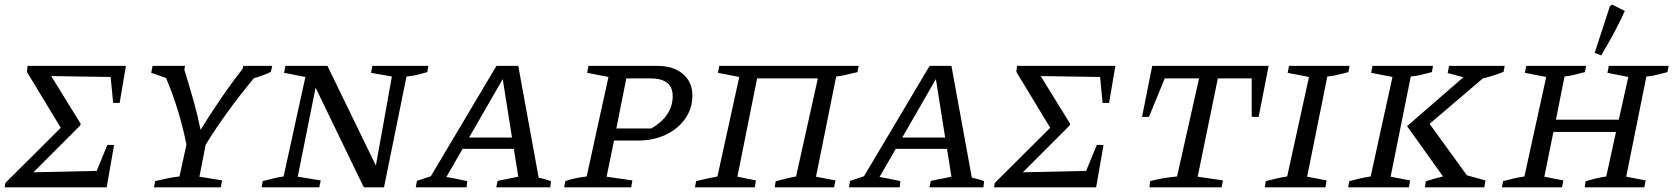

<svg xmlns="http://www.w3.org/2000/svg" viewBox="-27 -808 7216 828"><path d="M-7 0 -4 -19 235 -257 89 -498 92 -524H516L489 -364H461L450 -476L194 -480L321 -274L319 -267L117 -65L390 -71L436 -183H465L433 0Z M637 0 642 -27Q671 -34 696 -39Q721 -44 747 -47L777 -184Q748 -332 689 -472L625 -494L631 -524H771L768 -507Q789 -440 807 -376Q825 -312 838 -248Q874 -307 920.5 -375.5Q967 -444 1019 -511L1022 -524H1147L1141 -498Q1104 -480 1068 -471Q1009 -400 957 -328.5Q905 -257 860 -184L833 -46L931 -30L925 0Z M1579 -524H1820L1816 -497Q1794 -491 1775 -486Q1756 -481 1726 -478L1629 0H1542L1334 -430L1257 -46L1356 -30L1350 0H1101L1106 -27Q1129 -33 1151.5 -38.5Q1174 -44 1196 -47L1290 -476L1198 -494L1204 -524H1385L1594 -94L1663 -478L1573 -494Z M2296 -42Q2310 -39 2324 -35Q2338 -31 2349 -27L2346 0H2113L2119 -28L2208 -46L2189 -166H1968L1898 -45Q1920 -41 1942.5 -36.5Q1965 -32 1988 -27L1985 0H1766L1771 -28L1831 -48L2114 -524H2208ZM1996 -215H2181L2141 -467Z M2406 0 2411 -27Q2427 -33 2449 -38Q2471 -43 2503 -47L2597 -476L2505 -494L2511 -524H2808Q2877 -524 2918 -489Q2959 -454 2959 -396Q2959 -341 2928.5 -297Q2898 -253 2845 -227.5Q2792 -202 2725 -202H2621L2589 -46L2700 -30L2695 0ZM2778 -470H2674L2631 -254H2782Q2828 -281 2851 -316Q2874 -351 2874 -393Q2874 -470 2778 -470Z M3238 -470 3153 -46 3233 -30 3228 0H2970L2975 -27Q3001 -33 3023 -38Q3045 -43 3067 -47L3161 -476L3069 -494L3075 -524H3676L3671 -497Q3639 -490 3619.5 -485Q3600 -480 3579 -478L3492 -46L3576 -30L3570 0H3314L3318 -26Q3340 -32 3361 -37.5Q3382 -43 3406 -47L3500 -470Z M4164 -42Q4178 -39 4192 -35Q4206 -31 4217 -27L4214 0H3981L3987 -28L4076 -46L4057 -166H3836L3766 -45Q3788 -41 3810.5 -36.5Q3833 -32 3856 -27L3853 0H3634L3639 -28L3699 -48L3982 -524H4076ZM3864 -215H4049L4009 -467Z M4260 0 4263 -19 4502 -257 4356 -498 4359 -524H4783L4756 -364H4728L4717 -476L4461 -480L4588 -274L4586 -267L4384 -65L4657 -71L4703 -183H4732L4700 0Z M5444 -524 5401 -304H5371V-470H5225L5138 -46L5247 -30L5241 0H4930L4933 -27Q4962 -35 4990.5 -39.5Q5019 -44 5049 -47L5144 -470H4996L4928 -304H4898L4942 -524Z M5427 0 5432 -27Q5456 -33 5479 -38.5Q5502 -44 5524 -47L5618 -476L5526 -494L5532 -524H5793L5788 -497Q5761 -490 5740.5 -485Q5720 -480 5697 -478L5610 -46L5694 -30L5689 0Z M5787 0 5792 -27Q5816 -33 5839 -38.5Q5862 -44 5884 -47L5978 -476L5886 -494L5892 -524H6153L6148 -497Q6121 -490 6100.5 -485Q6080 -480 6057 -478L5970 -46L6054 -30L6049 0ZM6118 0 6122 -26Q6161 -39 6196 -47L6041 -264L6284 -475L6216 -493L6222 -524H6462L6457 -498Q6411 -480 6368 -470L6138 -274L6299 -52L6379 -30L6374 0Z M6450 0 6455 -27Q6479 -33 6502 -38.5Q6525 -44 6547 -47L6641 -476L6549 -494L6555 -524H6813L6808 -497Q6778 -490 6760 -485Q6742 -480 6720 -478L6683 -292H6954L6995 -476L6905 -494L6911 -524H7169L7164 -497Q7137 -490 7116.5 -485Q7096 -480 7073 -478L6986 -46L7070 -30L7064 0H6807L6811 -26Q6833 -33 6855.5 -38.5Q6878 -44 6900 -47L6942 -239H6672L6633 -46L6715 -30L6709 0ZM6878 -569 6850 -580 6916 -782 6925 -788 6980 -761Q6960 -716 6934 -667.5Q6908 -619 6878 -569Z"/></svg>

Font: Piazzolla SC
Style: Italic
Weight: 400
Italic angle: -11.3°
Designer: Juan Pablo del Peral
Foundry: Huerta Tipografica
Version: Version 1.330